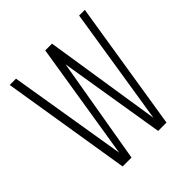

<svg xmlns="http://www.w3.org/2000/svg" viewBox="-187 -839 978 978"><g transform="rotate(-45 301.5 -350.0)"><path d="M30.8 -700.2H76.2L181.2 -62L283.2 -696.8H332L430.2 -64L530.8 -700.2H571.8L460 0H399.9L306.2 -573.2L208 0H144Z"/></g></svg>

Font: Bebas Neue Book
Style: Regular
Weight: 400
Designer: Ryoichi Tsunekawa
Foundry: Ryoichi Tsunekawa
Version: Version 001.003